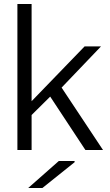

<svg xmlns="http://www.w3.org/2000/svg" viewBox="-20 -750 552 960"><path d="M485 -518 288 -312 495 0H407L231 -267L138 -175V0H67V-730H138V-244L403 -518ZM121 190 274 55H353V61L192 190Z"/></svg>

Font: Nacelle Light
Style: Regular
Weight: 300
Designer: Sora Sagano
Foundry: Sora Sagano
Version: Version 1.000;FEAKit 1.0